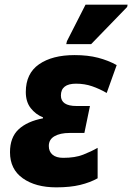

<svg xmlns="http://www.w3.org/2000/svg" viewBox="-20 -796 569 826"><path d="M222 10Q133 10 78 -29Q23 -68 23 -141Q23 -205 60 -239.5Q97 -274 165 -287V-291Q133 -304 112 -331Q91 -358 91 -400Q91 -480 148 -519.5Q205 -559 301 -559Q358 -559 402 -547.5Q446 -536 482 -516L439 -396Q408 -414 376 -425Q344 -436 307 -436Q242 -436 242 -385Q242 -340 309 -340H367L343 -224H279Q239 -224 214.5 -210Q190 -196 190 -168Q190 -144 206 -130.5Q222 -117 252 -117Q303 -117 337.5 -130.5Q372 -144 400 -160V-29Q368 -11 325 -0.5Q282 10 222 10ZM265 -606 268 -619 348 -776H529L527 -766L372 -606Z"/></svg>

Font: Noto Sans ExtraBold
Style: Italic
Weight: 800
Italic angle: -12°
Designer: Monotype Design Team
Foundry: Monotype Imaging Inc.
Version: Version 2.013; ttfautohint (v1.8.4.7-5d5b)